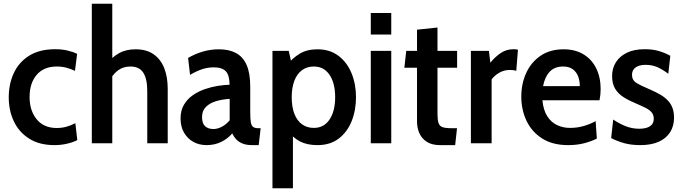

<svg xmlns="http://www.w3.org/2000/svg" viewBox="-20 -770 3666 1032"><path d="M273 10Q191.5 10 136.8 -24.8Q82 -59.5 54.5 -117.8Q27 -176 27 -246.5Q27 -318.5 54.2 -377.2Q81.5 -436 137 -470.8Q192.5 -505.5 277 -505.5Q312.5 -505.5 342.5 -498.5Q372.5 -491.5 394.5 -480.5L383 -389Q362 -399.5 337.2 -406Q312.5 -412.5 285.5 -412.5Q215.5 -412.5 177.2 -367.8Q139 -323 139 -248Q139 -176 177 -129Q215 -82 285 -82Q312 -82 336.8 -88.8Q361.5 -95.5 385 -108L395.5 -17Q374 -5.5 341.2 2.2Q308.5 10 273 10Z M473.5 0V-750H583.5V-421L554 -428Q581.5 -462 618.8 -483.5Q656 -505 709 -505Q767.5 -505 805.8 -478.2Q844 -451.5 862.8 -403.5Q881.5 -355.5 881.5 -292.5V0H771.5V-280.5Q771.5 -347 749.8 -379.8Q728 -412.5 681 -412.5Q640.5 -412.5 612.2 -390.2Q584 -368 565.5 -330L583.5 -395.5V0Z M1090 10Q1051 10 1019.5 -7.2Q988 -24.5 969.2 -56.8Q950.5 -89 950.5 -133.5Q950.5 -176.5 968.8 -207.2Q987 -238 1016.8 -258.5Q1046.5 -279 1081.5 -291Q1116.5 -303 1151.5 -308.5Q1186.5 -314 1214 -314.5Q1213.5 -366.5 1193.5 -387.2Q1173.5 -408 1128.5 -408Q1097 -408 1067 -398.2Q1037 -388.5 1001.5 -367.5L991 -458.5Q1029 -481 1071 -493Q1113 -505 1157 -505Q1210.5 -505 1248 -485.2Q1285.5 -465.5 1305.2 -421.5Q1325 -377.5 1325 -304.5V-169.5Q1325 -133 1328 -114Q1331 -95 1340.2 -88Q1349.5 -81 1367.5 -81H1381L1370.5 10H1334.5Q1306 10 1285.5 2.2Q1265 -5.5 1251.2 -19.5Q1237.5 -33.5 1228.5 -53Q1203.5 -24 1168.5 -7Q1133.5 10 1090 10ZM1127.5 -76.5Q1149.5 -76.5 1173 -89Q1196.5 -101.5 1214.5 -123.5V-238.5Q1172.5 -236 1139 -225.5Q1105.5 -215 1085.8 -194.2Q1066 -173.5 1066 -141Q1066 -107 1082.2 -91.8Q1098.5 -76.5 1127.5 -76.5Z M1444.5 242V-496.5H1532L1553 -403L1520.5 -417.5Q1551.5 -457.5 1590.5 -481.2Q1629.5 -505 1686.5 -505Q1753 -505 1799.2 -470Q1845.5 -435 1869.5 -376.5Q1893.5 -318 1893.5 -247.5Q1893.5 -177 1870 -118.5Q1846.5 -60 1800.5 -25Q1754.5 10 1686.5 10Q1631.5 10 1593.5 -9.2Q1555.5 -28.5 1526 -69L1554.5 -90.5V242ZM1667 -82.5Q1721 -82.5 1751.2 -127.5Q1781.5 -172.5 1781.5 -247.5Q1781.5 -323 1751.2 -367.8Q1721 -412.5 1667 -412.5Q1630 -412.5 1603.2 -392.8Q1576.5 -373 1562.2 -336Q1548 -299 1548 -247.5Q1548 -195 1562.2 -158.2Q1576.5 -121.5 1603.2 -102Q1630 -82.5 1667 -82.5Z M1973 0V-496.5H2083V0ZM1973 -584.5V-700H2083V-584.5Z M2345.5 10Q2302.5 10 2275.2 -7Q2248 -24 2234.8 -52.5Q2221.5 -81 2221.5 -116V-406H2153.5L2163.5 -496.5H2221.5V-610.5L2331.5 -622V-496.5H2437V-406H2331.5V-158.5Q2331.5 -126 2337 -109.2Q2342.5 -92.5 2358 -86.8Q2373.5 -81 2404.5 -81H2436.5L2426.5 10Z M2511 0V-496.5H2608L2615.5 -433Q2642.5 -466 2672.8 -485.8Q2703 -505.5 2740.5 -505.5Q2753.5 -505.5 2764 -503L2755 -389.5Q2747 -392 2738.8 -393Q2730.5 -394 2720.5 -394Q2689.5 -394 2663.8 -379.2Q2638 -364.5 2622.5 -343V0Z M3033.5 10Q2950 10 2894 -25.8Q2838 -61.5 2810 -120.8Q2782 -180 2782 -250.5Q2782 -320.5 2808.5 -378.2Q2835 -436 2885.8 -470.5Q2936.5 -505 3009.5 -505Q3071.5 -505 3116 -478.2Q3160.5 -451.5 3184.5 -403Q3208.5 -354.5 3208.5 -290.5Q3208.5 -276.5 3207 -261.8Q3205.5 -247 3202.5 -231H2895.5Q2900.5 -178 2921.5 -145.2Q2942.5 -112.5 2974.5 -97.5Q3006.5 -82.5 3044 -82.5Q3081.5 -82.5 3116.8 -92.5Q3152 -102.5 3181.5 -119L3188 -25Q3160.5 -11 3121.5 -0.5Q3082.5 10 3033.5 10ZM2899 -307H3096.5Q3096.5 -335.5 3087.5 -359.2Q3078.5 -383 3058.8 -397.8Q3039 -412.5 3006.5 -412.5Q2961.5 -412.5 2935 -384.8Q2908.5 -357 2899 -307Z M3422 10Q3372.5 10 3335 -0.5Q3297.5 -11 3265 -28L3276 -127.5Q3306.5 -106.5 3341.8 -92.2Q3377 -78 3416 -78Q3453.5 -78 3473.8 -91.5Q3494 -105 3494 -131Q3494 -151 3483.8 -164.5Q3473.5 -178 3452.8 -188.8Q3432 -199.5 3401.5 -212.5Q3362.5 -228.5 3332.8 -247Q3303 -265.5 3286.5 -292.8Q3270 -320 3270 -361.5Q3270 -403 3290.5 -435.5Q3311 -468 3350 -486.8Q3389 -505.5 3445 -505.5Q3489 -505.5 3522.2 -495.5Q3555.5 -485.5 3583 -470L3572 -373.5Q3544.5 -394.5 3515.8 -408Q3487 -421.5 3449.5 -421.5Q3416.5 -421.5 3396.8 -407.8Q3377 -394 3377 -368Q3377 -339 3401 -324.2Q3425 -309.5 3476 -288Q3505 -275.5 3528.5 -261.8Q3552 -248 3568.8 -230.8Q3585.5 -213.5 3594.2 -190.8Q3603 -168 3603 -137.5Q3603 -93.5 3582.5 -60.2Q3562 -27 3521.5 -8.5Q3481 10 3422 10Z"/></svg>

Font: Cabin SemiCondensed SemiBold
Style: Regular
Weight: 600
Width: 4
Designer: Pablo Impallari
Foundry: Pablo Impallari. http://www.impallari.com Igino Marini. http://www.ikern.com
Version: Version 3.001